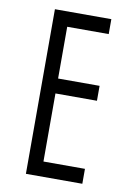

<svg xmlns="http://www.w3.org/2000/svg" viewBox="-81 -759 563 811"><g transform="rotate(10 200.0 -353.0)"><path d="M88 -706H330V-642H152V-420H330V-356H152V-64H330V0H88Z"/></g></svg>

Font: Lineal Light
Style: Regular
Weight: 300
Designer: Created by Frank Adebiaye with contributions from Anton Moglia & Ariel Martín Pérez
Created by Frank ADEBIAYE with FontF
Foundry: Velvetyne Type Foundry
Version: Version 2.000